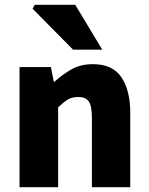

<svg xmlns="http://www.w3.org/2000/svg" viewBox="-20 -776 617 796"><path d="M61 0V-498H191L203 -437H206Q237 -466 275.5 -488Q314 -510 365 -510Q447 -510 483.5 -455.5Q520 -401 520 -308V0H361V-288Q361 -338 347.5 -356Q334 -374 305 -374Q279 -374 261 -363Q243 -352 221 -331V0ZM283 -570 115 -740 124 -756H292L404 -570Z"/></svg>

Font: Source Sans 3 ExtraLight ExtraBold
Style: Regular
Weight: 800
Version: Version 3.052;hotconv 1.1.0;makeotfexe 2.6.0